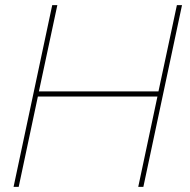

<svg xmlns="http://www.w3.org/2000/svg" viewBox="-20 -730 741 750"><path d="M184 -710H204L132 -373H599L671 -710H691L540 0H520L595 -353H128L53 0H33Z"/></svg>

Font: Raleway Thin
Style: Italic
Weight: 100
Italic angle: -12°
Designer: Matt McInerney, Pablo Impallari, Rodrigo Fuenzalida
Foundry: Matt McInerney, Pablo Impallari, Rodrigo Fuenzalida
Version: Version 4.026